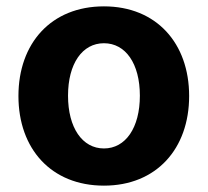

<svg xmlns="http://www.w3.org/2000/svg" viewBox="-20 -573 654 604"><path d="M307 11C472 11 575 -105 575 -271C575 -437 472 -553 307 -553C141 -553 38 -437 38 -271C38 -105 141 11 307 11ZM194 -272C194 -373 239 -437 307 -437C375 -437 420 -373 420 -272C420 -171 375 -106 307 -106C239 -106 194 -171 194 -272Z"/></svg>

Font: Wafeq
Style: Bold
Weight: 700
Designer: Rasmus Andersson & Azza Alameddine
Foundry: Google & TypeTogether
Version: Version 3.000;FEAKit 1.0